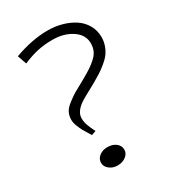

<svg xmlns="http://www.w3.org/2000/svg" viewBox="-175 -794 808 901"><g transform="rotate(-30 229.0 -343.5)"><path d="M44.9 -665Q141.1 -700.2 226.1 -700.2Q265.6 -700.2 301.8 -690.2Q337.9 -680.2 366.7 -661.6Q395.5 -643.1 412.8 -613.3Q430.2 -583.5 430.2 -546.9Q430.2 -522.5 422.1 -500.7Q414.1 -479 402.1 -463.1Q390.1 -447.3 369.6 -430.7Q349.1 -414.1 331.8 -403.1Q314.5 -392.1 288.1 -377Q216.3 -338.9 197.3 -325.2Q158.2 -296.4 158.2 -263.2Q158.2 -244.1 164.6 -225.8Q170.9 -207.5 185.1 -179.2L161.1 -170.9Q141.1 -203.1 134.5 -214.8Q127.9 -226.6 120.4 -245.8Q112.8 -265.1 112.8 -280.8Q112.8 -302.2 121.3 -319.8Q129.9 -337.4 154.1 -355.7Q178.2 -374 192.4 -382.6Q206.5 -391.1 245.6 -412.1Q253.9 -416.5 257.8 -418.9Q287.1 -435.5 304.2 -446.8Q321.3 -458 338.9 -473.9Q356.4 -489.7 364.3 -507.3Q372.1 -524.9 372.1 -546.9Q372.1 -593.3 328.6 -622.1Q285.2 -650.9 224.1 -650.9Q178.7 -650.9 141.6 -642.6Q104.5 -634.3 62 -616.2ZM194.8 13.2Q169.4 13.2 151.1 -1.5Q132.8 -16.1 132.8 -36.1Q132.8 -57.6 150.9 -71.8Q168.9 -85.9 194.8 -85.9Q222.7 -85.9 240.7 -71.8Q258.8 -57.6 258.8 -36.1Q258.8 -15.6 240.5 -1.2Q222.2 13.2 194.8 13.2Z"/></g></svg>

Font: BioRhyme Light
Style: Regular
Weight: 300
Designer: Aoife Mooney
Foundry: Aoife Mooney Type
Version: Version 1.500;PS 001.500;hotconv 1.0.88;makeotf.lib2.5.64775